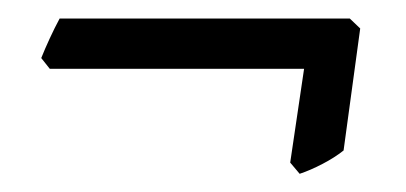

<svg xmlns="http://www.w3.org/2000/svg" viewBox="-20 -322 442 209"><path d="M354 -158.2Q344.2 -150.4 331.1 -143.6Q317.9 -136.7 306.2 -132.8L295.9 -145L311 -247.1H34.2L24.9 -258.8Q28.8 -268.6 34.2 -280.3Q39.6 -292 44.9 -301.8H360.8L372.1 -291Z"/></svg>

Font: Gentium Plus Viet
Style: Italic
Weight: 400
Italic angle: -8°
Designer: J. Victor Gaultney, Annie Olsen, Iska Routamaa, Becca Hirsbrunner
Foundry: SIL International
Version: Version 5.000